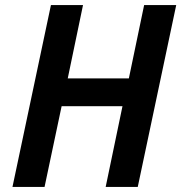

<svg xmlns="http://www.w3.org/2000/svg" viewBox="-20 -734 712 754"><path d="M29 0 180 -714H306L246 -426H486L546 -714H672L521 0H395L461 -317H222L155 0Z"/></svg>

Font: Noto Sans Display SemiBold
Style: Italic
Weight: 600
Italic angle: -12°
Designer: Monotype Design Team
Foundry: Monotype Imaging Inc.
Version: Version 2.003